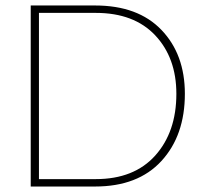

<svg xmlns="http://www.w3.org/2000/svg" viewBox="-20 -680 740 700"><path d="M327 -660Q483 -660 568.5 -571Q654 -482 654 -338Q654 -186 568.5 -93Q483 0 327 0H92V-660ZM122 -27H329Q469 -27 546 -113Q623 -199 623 -338Q623 -469 546 -551Q469 -633 329 -633H122Z"/></svg>

Font: Human Sans ExtraLight
Style: Regular
Weight: 200
Designer: Tim Radville
Foundry: Continuum
Version: Version 1.000;FEAKit 1.0